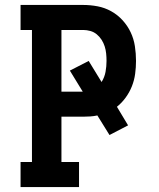

<svg xmlns="http://www.w3.org/2000/svg" viewBox="-20 -755 640 775"><path d="M63 0V-101H109V-634H63V-735H316Q345 -735 374 -729.5Q403 -724 429 -709.5Q455 -695 475 -673Q495 -651 507.5 -624.5Q520 -598 524.5 -568.5Q529 -539 529 -509Q529 -483 525.5 -457Q522 -431 512.5 -407Q503 -383 487.5 -361.5Q472 -340 452 -324L497 -249L422 -210L373 -289Q359 -286 344.5 -285Q330 -284 316 -284H228V-101H299V0ZM228 -385H314L262 -470L338 -509L390 -424Q402 -443 406 -465Q410 -487 410 -509Q410 -524 408.5 -539Q407 -554 402.5 -568Q398 -582 390 -594.5Q382 -607 370.5 -616.5Q359 -626 344.5 -630Q330 -634 316 -634H228Z"/></svg>

Font: Iosevka Plex Etoile
Style: Bold
Weight: 700
Designer: Belleve Invis
Foundry: Belleve Invis
Version: Version 25.1.1; ttfautohint (v1.8.4)